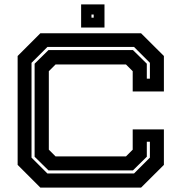

<svg xmlns="http://www.w3.org/2000/svg" viewBox="-20 -851 824 871"><path d="M163 0 60 -103V-597L163 -700H620L723.5 -597V-436H582V-528L551.5 -558.5H232L201.5 -528V-172L232 -141.5H551.5L582 -172V-264H723.5V-103L620 0ZM195 -64H588L660 -136V-208H646V-140L583 -78H200L137 -140V-562L200 -624H583L646 -562V-494H660V-566L588 -638H195L123 -566V-136ZM348 -726V-831H454V-726ZM395 -771H405V-785H395Z"/></svg>

Font: Tourney Expanded Regular
Style: Bold
Weight: 700
Width: 7
Designer: Tyler Finck
Foundry: Etcetera Type Co
Version: Version 1.010; ttfautohint (v1.8.3)